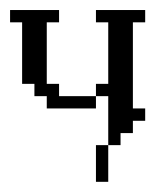

<svg xmlns="http://www.w3.org/2000/svg" viewBox="-20 -288 332 381"><path d="M170.4 72.8V0H194.8V72.8ZM72.8 -72.8V-97.2H48.3V-121.6H23.9V-243.7H0V-268.1H97.2V-243.7H72.8V-121.6H97.2V-97.2H170.4V-72.8ZM194.8 0V-97.2H170.4V-121.6H194.8V-243.7H170.4V-268.1H268.1V-243.7H243.7V-72.8H268.1V-48.3H243.7V-23.9H219.2V0Z"/></svg>

Font: FS Mondwest Regular
Style: Regular
Weight: 400
Designer: NZWStudios2024
Foundry: https://fontstruct.com
Version: Version 1.0